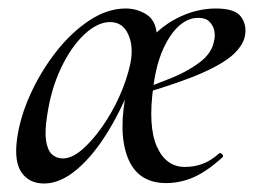

<svg xmlns="http://www.w3.org/2000/svg" viewBox="-20 -419 598 452"><path d="M84 13Q49 13 31 -12.5Q13 -38 20 -91Q27 -143 51.5 -197Q76 -251 112 -297Q148 -343 190.5 -371Q233 -399 276 -399Q302 -399 324 -385.5Q346 -372 349 -340Q337 -316 323.5 -293Q310 -270 299 -246Q272 -172 236.5 -113Q201 -54 161.5 -20.5Q122 13 84 13ZM128 -46Q149 -46 173 -66.5Q197 -87 220.5 -120.5Q244 -154 261.5 -193Q279 -232 287 -270Q295 -310 281.5 -339Q268 -368 237 -367Q208 -366 177.5 -337Q147 -308 123.5 -258.5Q100 -209 91 -147Q85 -110 88.5 -87.5Q92 -65 102.5 -55.5Q113 -46 128 -46ZM371 12Q304 12 280.5 -48.5Q257 -109 279 -211L315 -305Q350 -352 395.5 -375.5Q441 -399 488 -399Q533 -399 547 -380Q561 -361 557 -337Q554 -315 531.5 -293Q509 -271 457.5 -248Q406 -225 314 -198L315 -209Q348 -221 385 -236Q422 -251 450.5 -272.5Q479 -294 484 -323Q487 -334 484.5 -346.5Q482 -359 473 -368Q464 -377 447 -377Q409 -377 379.5 -332Q350 -287 341 -215Q328 -121 349.5 -73.5Q371 -26 415 -26Q438 -26 457.5 -33.5Q477 -41 496 -58Q499 -60 503 -56Q507 -52 504 -49Q468 -16 436.5 -2Q405 12 371 12Z"/></svg>

Font: Cormorant Light Medium
Style: Italic
Weight: 500
Italic angle: -10°
Version: Version 4.000